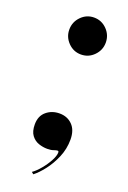

<svg xmlns="http://www.w3.org/2000/svg" viewBox="-132 -588 506 760"><g transform="rotate(20 120.5 -208.0)"><path d="M127.5 -385.5Q96 -385.5 73.5 -408.5Q51 -431.5 51 -463Q51 -495 73.5 -518Q96 -541 127.5 -541Q159.5 -541 182 -518Q204.5 -495 204.5 -463Q204.5 -431.5 182 -408.5Q159.5 -385.5 127.5 -385.5ZM113 124.5 104.5 117.5Q120.5 106.5 137.2 86.2Q154 66 165.2 44.8Q176.5 23.5 176.5 10Q176.5 3.5 172 3.5Q166.5 3.5 156.2 7.2Q146 11 130 11Q112 11 93.8 4.8Q75.5 -1.5 63.2 -17.8Q51 -34 51 -63.5Q51 -99 74 -118.2Q97 -137.5 129 -137.5Q162 -137.5 183.2 -116Q204.5 -94.5 204.5 -54.5Q204.5 -15.5 189.5 20Q174.5 55.5 153.2 82.8Q132 110 113 124.5Z"/></g></svg>

Font: Imbue 100pt Black
Style: Regular
Weight: 900
Designer: Tyler Finck
Foundry: Etcetera Type Company
Version: Version 1.102; ttfautohint (v1.8.3)